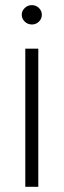

<svg xmlns="http://www.w3.org/2000/svg" viewBox="-20 -717 244 737"><path d="M77.1 -530.3H127V0H77.1ZM63.5 -660.2Q63.5 -675.3 75 -686.3Q86.4 -697.3 102.5 -697.3Q118.2 -697.3 129.4 -686.3Q140.6 -675.3 140.6 -660.2Q140.6 -645 129.4 -634Q118.2 -623 102.5 -623Q86.4 -623 75 -634Q63.5 -645 63.5 -660.2Z"/></svg>

Font: Pretendard ExtraLight
Style: Regular
Weight: 200
Designer: Base glyphs from Inter by Rasmus Andersson; Hangeul glyphs from Noto Sans CJK(Source Han Sans) by Jang Soo-young and Kan
Foundry: Kil Hyung-jin
Version: Version 1.309